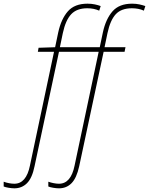

<svg xmlns="http://www.w3.org/2000/svg" viewBox="-147 -785 811 1045"><path d="M-69 240Q-82 240 -100 237Q-118 234 -127 230V204Q-114 209 -98 212Q-82 215 -69 215Q-4 215 16 116L147 -503H59L63 -525L153 -528L170 -609Q186 -682 222.5 -723.5Q259 -765 329 -765Q351 -765 369.5 -761Q388 -757 401 -752L393 -727Q364 -740 328 -740Q271 -740 240.5 -707.5Q210 -675 195 -605L179 -528H396L413 -609Q429 -682 465.5 -723.5Q502 -765 572 -765Q594 -765 612 -761Q630 -757 644 -752L636 -727Q621 -734 604.5 -737Q588 -740 571 -740Q513 -740 483 -707.5Q453 -675 438 -605L422 -528H536L531 -503H417L284 120Q270 184 242.5 212Q215 240 174 240Q160 240 142.5 237Q125 234 116 230V204Q130 209 145.5 212Q161 215 174 215Q239 215 259 116L390 -503H174L41 120Q28 184 0 212Q-28 240 -69 240Z"/></svg>

Font: Noto Sans Disp Thin
Style: Italic
Weight: 100
Italic angle: -12°
Designer: Monotype Design Team
Foundry: Monotype Imaging Inc.
Version: Version 2.000;GOOG;noto-source:20170915:90ef993387c0